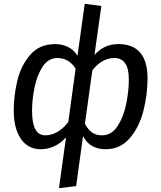

<svg xmlns="http://www.w3.org/2000/svg" viewBox="-20 -770 842 1006"><path d="M326 -51Q301 -21 266 -4.5Q231 12 194 12Q127 12 89.5 -42.5Q52 -97 52 -191Q52 -269 71 -348Q90 -427 138.5 -483Q187 -539 270 -539Q305 -539 336 -524Q367 -509 386 -478L424 -750L511 -739L475 -482Q525 -539 600 -539Q753 -539 753 -359Q753 -273 731 -188Q709 -103 659.5 -45.5Q610 12 533 12Q451 12 415 -57L379 205L289 216ZM338 -131 376 -410Q360 -437 335.5 -451.5Q311 -466 281 -466Q233 -466 203.5 -421Q174 -376 161 -312Q148 -248 148 -188Q148 -61 217 -61Q251 -61 282 -79.5Q313 -98 338 -131ZM655 -354Q655 -466 579 -466Q515 -466 464 -402L425 -122Q440 -92 461.5 -76.5Q483 -61 514 -61Q565 -61 596.5 -110Q628 -159 641.5 -226.5Q655 -294 655 -354Z"/></svg>

Font: FiraGO
Style: Italic
Weight: 400
Italic angle: -8°
Designer: bBox Type GmbH
Foundry: bBox Type GmbH
Version: Version 1.001